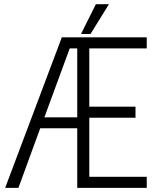

<svg xmlns="http://www.w3.org/2000/svg" viewBox="-20 -905 783 925"><path d="M504.9 -884.8 416 -741.2H370.1L441.9 -884.8ZM687 -671.9H410.2V-391.1H632.8V-337.9H410.2V-53.2H687V0H352.1V-287.1H173.8L68.8 0H4.9L277.8 -725.1H687ZM193.8 -339.8H352.1V-671.9H315.9Z"/></svg>

Font: Stilu Light
Style: Regular
Weight: 300
Designer: Genilson Lima Santos
Foundry: Genilson Lima Santos
Version: Version 1.200;PS 001.200;hotconv 1.0.88;makeotf.lib2.5.64775